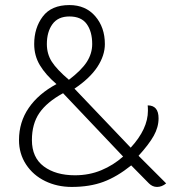

<svg xmlns="http://www.w3.org/2000/svg" viewBox="-20 -729 731 758"><path d="M55 -176Q55 -247 93.5 -303Q132 -359 203 -397Q160 -434 137.5 -471.5Q115 -509 115 -555Q115 -619 149 -664Q183 -709 254 -709Q318 -709 356 -665Q394 -621 394 -555Q394 -510 364.5 -465Q335 -420 274 -379L496 -146Q564 -220 564 -292Q564 -306 563 -313Q606 -313 606 -262Q606 -227 587 -193Q568 -159 527 -114L636 -5Q619 9 600 9Q582 9 568 -5L498 -76Q442 -31 388 -11Q334 9 263 9Q206 9 158.5 -14Q111 -37 83 -79.5Q55 -122 55 -176ZM344 -555Q344 -604 322.5 -634Q301 -664 254 -664Q209 -664 187 -633.5Q165 -603 165 -555Q165 -516 184.5 -485.5Q204 -455 252 -414Q302 -452 323 -485Q344 -518 344 -555ZM466 -111 229 -361Q165 -326 135.5 -283Q106 -240 106 -176Q106 -107 153 -72Q200 -37 276 -37Q332 -37 380 -57Q428 -77 466 -111Z"/></svg>

Font: K2D Thin
Style: Regular
Weight: 100
Designer: Katatrad Aksorn Co.,Ltd.
Foundry: Cadson Demak Co.,Ltd.
Version: Version 1.000; ttfautohint (v1.6)